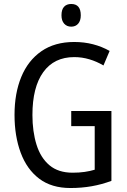

<svg xmlns="http://www.w3.org/2000/svg" viewBox="-20 -1001 640 965"><path d="M338 -443H540V-92Q492 -74 441 -65Q390 -56 334 -56Q239 -56 177 -103Q115 -150 84 -233.5Q53 -317 53 -424Q53 -532 87 -614.5Q121 -697 188 -743.5Q255 -790 353 -790Q403 -790 447.5 -778.5Q492 -767 531 -745L500 -672Q466 -692 429 -703Q392 -714 353 -714Q252 -714 197.5 -638.5Q143 -563 143 -423Q143 -340 163.5 -274Q184 -208 228.5 -170.5Q273 -133 345 -133Q378 -133 405.5 -137Q433 -141 456 -148V-367H338ZM338 -981Q386 -981 386 -924Q386 -897 373 -882Q360 -867 338 -867Q316 -867 302.5 -882Q289 -897 289 -924Q289 -953 302 -967Q315 -981 338 -981Z"/></svg>

Font: Noto Sans Malayalam UI Condensed
Style: Regular
Weight: 400
Width: 3
Designer: Jelle Bosma - Monotype Design Team
Foundry: Monotype Imaging Inc.
Version: Version 2.104; ttfautohint (v1.8.4.7-5d5b)